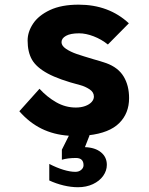

<svg xmlns="http://www.w3.org/2000/svg" viewBox="-20 -576 640 824"><path d="M191.5 198.5V127.5Q223.5 144 252.5 152.8Q281.5 161.5 303.5 161.5Q318.5 161.5 328.5 153Q338.5 144.5 338.5 133Q338.5 102 306 102Q271 102 245.5 109.5V66.5L275.5 6.5Q210.5 2 158.2 -23.8Q106 -49.5 63 -98.5L149.5 -195Q182 -159.5 221.5 -137Q261 -114.5 305.5 -114.5Q328 -114.5 345.8 -121Q363.5 -127.5 373.2 -138.2Q383 -149 383 -161.5Q383 -180.5 364.2 -192.8Q345.5 -205 325 -210.5Q234 -234 185 -260.5Q136 -287 117.2 -320Q98.5 -353 98.5 -402Q98.5 -439 121.8 -474.2Q145 -509.5 194.2 -532.8Q243.5 -556 317.5 -556Q447 -556 533 -476L443 -385Q415 -407.5 381.8 -420.2Q348.5 -433 319.5 -433Q282.5 -433 263.2 -422.2Q244 -411.5 244 -395Q244 -379.5 263.2 -366.5Q282.5 -353.5 309.5 -344.2Q336.5 -335 380.5 -322Q411.5 -313.5 436 -305Q487 -286.5 510.5 -247.8Q534 -209 534 -155Q534 -89.5 491.5 -47.5Q449 -5.5 360.5 4.5H364.5L344.5 55.5Q388 57 413.2 77.5Q438.5 98 438.5 131.5Q438.5 156.5 422.8 178.8Q407 201 378.8 214.2Q350.5 227.5 314.5 227.5Q285 227.5 252.8 219.8Q220.5 212 191.5 198.5Z"/></svg>

Font: JuliaMono Black
Style: Regular
Weight: 900
Monospace: yes
Designer: cormullion
Foundry: corm
Version: Version 0.054; ttfautohint (v1.8.4)